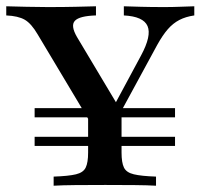

<svg xmlns="http://www.w3.org/2000/svg" viewBox="-32 -591 638 611"><path d="M78.2 -126.6V-155.6H525V-126.6ZM78.2 -217.7V-246.8H272.6L289.5 -217.7ZM333.9 -217.7 350 -246.8H525V-217.7ZM279.8 -160.5 87.9 -481.5Q67.7 -516.1 46.8 -528.2Q25.8 -540.3 -12.1 -541.9V-571Q19.4 -570.2 52.4 -569.4Q85.5 -568.5 120.2 -568.5Q171 -568.5 208.9 -569.4Q246.8 -570.2 273.4 -571V-541.9Q221 -540.3 206.5 -525Q191.9 -509.7 212.9 -473.4L346.8 -249.2L320.2 -234.7L416.9 -414.5Q450.8 -477.4 437.5 -508.1Q424.2 -538.7 362.1 -541.9V-571Q384.7 -570.2 416.5 -569.4Q448.4 -568.5 490.3 -568.5Q516.1 -568.5 538.3 -569.4Q560.5 -570.2 586.3 -571V-541.9Q558.9 -537.9 538.7 -527.4Q518.5 -516.9 502 -498Q485.5 -479 468.5 -448.4L312.1 -160.5ZM138.7 0V-29Q186.3 -30.6 209.7 -36.3Q233.1 -41.9 240.7 -57.7Q248.4 -73.4 248.4 -105.6V-250.8L309.7 -195.2L354.8 -266.1V-105.6Q354.8 -73.4 362.5 -57.7Q370.2 -41.9 394 -36.3Q417.7 -30.6 464.5 -29V0Q438.7 -1.6 395.6 -2Q352.4 -2.4 303.2 -2.4Q250.8 -2.4 207.7 -2Q164.5 -1.6 138.7 0Z"/></svg>

Font: Playfair 5pt SemiExpanded Light SemiBold
Style: Regular
Weight: 600
Version: Version 2.001;gftools[0.9.30]